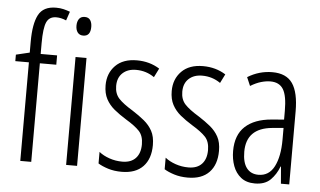

<svg xmlns="http://www.w3.org/2000/svg" viewBox="-53 -849 1574 943"><g transform="rotate(5 734.5 -377.5)"><path d="M212 -486H131V0H77V-486H10V-518L77 -534V-588Q77 -676 100.5 -720.5Q124 -765 187 -765Q207 -765 223.5 -761Q240 -757 256 -751L241 -707Q216 -718 192 -718Q157 -718 144 -688.5Q131 -659 131 -586V-532H212Z M331 -732Q350 -732 358.5 -719Q367 -706 367 -686Q367 -640 331 -640Q313 -640 303.5 -652.5Q294 -665 294 -686Q294 -706 303 -719Q312 -732 331 -732ZM357 -532V0H303V-532Z M719 -134Q719 -66 682.5 -28Q646 10 577 10Q540 10 510 0.5Q480 -9 461 -21V-78Q482 -61 512.5 -50.5Q543 -40 576 -40Q619 -40 642 -64.5Q665 -89 665 -133Q665 -175 643.5 -198Q622 -221 577 -248Q543 -269 517.5 -290Q492 -311 477 -339Q462 -367 462 -407Q462 -466 499.5 -504Q537 -542 605 -542Q668 -542 717 -511L695 -467Q655 -495 605 -495Q564 -495 539 -472Q514 -449 514 -408Q514 -370 535.5 -346.5Q557 -323 605 -294Q638 -273 663.5 -252Q689 -231 704 -203.5Q719 -176 719 -134Z M1045 -134Q1045 -66 1008.5 -28Q972 10 903 10Q866 10 836 0.5Q806 -9 787 -21V-78Q808 -61 838.5 -50.5Q869 -40 902 -40Q945 -40 968 -64.5Q991 -89 991 -133Q991 -175 969.5 -198Q948 -221 903 -248Q869 -269 843.5 -290Q818 -311 803 -339Q788 -367 788 -407Q788 -466 825.5 -504Q863 -542 931 -542Q994 -542 1043 -511L1021 -467Q981 -495 931 -495Q890 -495 865 -472Q840 -449 840 -408Q840 -370 861.5 -346.5Q883 -323 931 -294Q964 -273 989.5 -252Q1015 -231 1030 -203.5Q1045 -176 1045 -134Z M1273 -542Q1342 -542 1372.5 -497.5Q1403 -453 1403 -360V0H1362L1355 -84H1353Q1338 -44 1310.5 -17Q1283 10 1234 10Q1192 10 1165.5 -11Q1139 -32 1126.5 -66Q1114 -100 1114 -140Q1114 -219 1159.5 -261Q1205 -303 1289 -310L1350 -315V-358Q1350 -433 1330.5 -464.5Q1311 -496 1267 -496Q1246 -496 1221.5 -489Q1197 -482 1169 -465L1151 -507Q1208 -542 1273 -542ZM1295 -269Q1169 -257 1169 -141Q1169 -88 1189.5 -61Q1210 -34 1248 -34Q1300 -34 1325.5 -83.5Q1351 -133 1351 -216V-274Z"/></g></svg>

Font: Noto Sans Gurmukhi ExtraCondensed Light
Style: Regular
Weight: 300
Width: 2
Designer: Jelle Bosma - Monotype Design Team
Foundry: Monotype Imaging Inc.
Version: Version 2.004; ttfautohint (v1.8.4.7-5d5b)